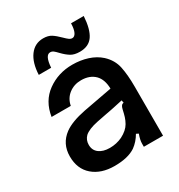

<svg xmlns="http://www.w3.org/2000/svg" viewBox="-183 -890 952 1022"><g transform="rotate(-30 293.0 -378.5)"><path d="M42 -152Q42 -230 103 -275Q147 -307 233 -324L410 -357Q409 -413 380 -443Q349 -474 296 -474Q253 -474 221 -449.5Q189 -425 181 -383H63Q77 -473 143.5 -521Q210 -569 297 -569Q347 -569 390.5 -555Q434 -541 465 -513Q506 -475 516.5 -424Q527 -373 527 -303V0H409V-19Q409 -42 421 -74L407 -81Q386 -44 353 -20Q307 11 224 11Q142 11 92 -32Q42 -75 42 -152ZM327 -102Q368 -123 385 -153Q395 -171 400 -187Q405 -203 411 -230Q414 -243 419 -249.5Q424 -256 433 -257L430 -273Q349 -255 318 -250L262 -239Q204 -227 180 -205Q160 -185 160 -155Q160 -122 184.5 -103.5Q209 -85 250 -85Q291 -85 327 -102ZM270 -657Q256 -672 247.5 -678.5Q239 -685 228 -685Q197 -685 192 -611H116Q119 -684 150 -726Q181 -768 233 -768Q263 -768 282.5 -755.5Q302 -743 326 -719Q340 -705 349.5 -698Q359 -691 369 -691Q383 -691 392 -709Q401 -727 402 -763H480Q475 -684 449 -646Q423 -608 368 -608Q334 -608 313 -621Q292 -634 270 -657Z"/></g></svg>

Font: Open Sauce Sans SemiBold
Style: Regular
Weight: 600
Designer: Alfredo Marco Pradil
Foundry: Creative Sauce Fz LLC
Version: Version 1.477